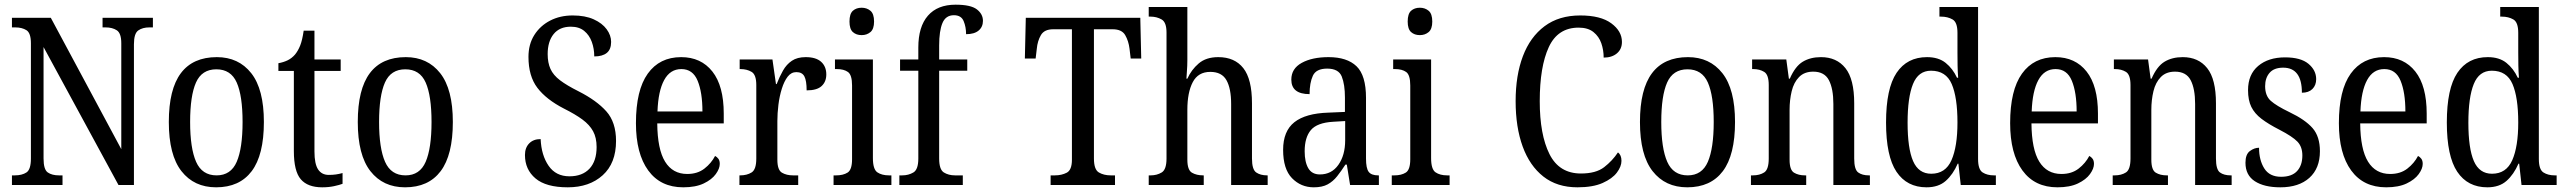

<svg xmlns="http://www.w3.org/2000/svg" viewBox="-20 -790 10954 820"><path d="M31 0V-41H43Q74 -41 93 -53.5Q112 -66 112 -113V-605Q112 -649 93 -661Q74 -673 45 -673H31V-714H197L498 -153V-605Q498 -648 479 -660.5Q460 -673 431 -673H418V-714H633V-673H618Q589 -673 570.5 -660Q552 -647 552 -601V0H486L166 -589V-113Q166 -66 184 -53.5Q202 -41 232 -41H247V0Z M903 10Q809 10 755 -59Q701 -128 701 -269Q701 -409 752.5 -477.5Q804 -546 906 -546Q999 -546 1053 -477.5Q1107 -409 1107 -269Q1107 -128 1055 -59Q1003 10 903 10ZM905 -41Q966 -41 991 -99Q1016 -157 1016 -269Q1016 -381 991 -437.5Q966 -494 904 -494Q842 -494 817 -437.5Q792 -381 792 -269Q792 -157 817.5 -99Q843 -41 905 -41Z M1356 10Q1294 10 1264.5 -24.5Q1235 -59 1235 -145V-487H1169V-520Q1191 -524 1208.5 -532.5Q1226 -541 1240 -557Q1253 -573 1262 -595.5Q1271 -618 1277 -659H1323V-536H1435V-487H1323V-143Q1323 -90 1338.5 -66.5Q1354 -43 1384 -43Q1401 -43 1415 -45Q1429 -47 1443 -51V-5Q1430 0 1407 5Q1384 10 1356 10Z M1710 10Q1616 10 1562 -59Q1508 -128 1508 -269Q1508 -409 1559.5 -477.5Q1611 -546 1713 -546Q1806 -546 1860 -477.5Q1914 -409 1914 -269Q1914 -128 1862 -59Q1810 10 1710 10ZM1712 -41Q1773 -41 1798 -99Q1823 -157 1823 -269Q1823 -381 1798 -437.5Q1773 -494 1711 -494Q1649 -494 1624 -437.5Q1599 -381 1599 -269Q1599 -157 1624.5 -99Q1650 -41 1712 -41Z M2405 10Q2312 10 2267 -28Q2222 -66 2222 -128Q2222 -159 2240 -177.5Q2258 -196 2289 -196Q2292 -127 2323 -82Q2354 -37 2412 -37Q2467 -37 2497.5 -69.5Q2528 -102 2528 -162Q2528 -202 2513 -229.5Q2498 -257 2467.5 -279.5Q2437 -302 2389 -326Q2313 -365 2275 -415Q2237 -465 2237 -547Q2237 -601 2262 -640.5Q2287 -680 2329.5 -702Q2372 -724 2426 -724Q2479 -724 2515.5 -707.5Q2552 -691 2571 -665Q2590 -639 2590 -611Q2590 -579 2571.5 -564Q2553 -549 2518 -549Q2518 -582 2507.5 -611Q2497 -640 2475 -658Q2453 -676 2418 -676Q2370 -676 2344.5 -644.5Q2319 -613 2319 -559Q2319 -522 2331 -495.5Q2343 -469 2372 -447Q2401 -425 2451 -400Q2528 -361 2569.5 -314.5Q2611 -268 2611 -188Q2611 -93 2554 -41.5Q2497 10 2405 10Z M2898 10Q2801 10 2748.5 -62Q2696 -134 2696 -264Q2696 -405 2746.5 -475.5Q2797 -546 2889 -546Q2974 -546 3022.5 -484.5Q3071 -423 3071 -305V-263H2787Q2788 -152 2820.5 -99.5Q2853 -47 2915 -47Q2959 -47 2988.5 -70Q3018 -93 3034 -124Q3042 -120 3048 -112Q3054 -104 3054 -90Q3054 -70 3037 -46.5Q3020 -23 2985.5 -6.5Q2951 10 2898 10ZM2980 -314Q2980 -395 2959.5 -445Q2939 -495 2890 -495Q2842 -495 2816.5 -448Q2791 -401 2788 -314Z M3138 0V-41H3141Q3170 -41 3190 -53.5Q3210 -66 3210 -113V-427Q3210 -471 3190 -483Q3170 -495 3142 -495H3139V-536H3279L3294 -431H3297Q3309 -462 3324 -488.5Q3339 -515 3362 -530.5Q3385 -546 3421 -546Q3465 -546 3487 -526Q3509 -506 3509 -472Q3509 -441 3489 -422.5Q3469 -404 3425 -404Q3425 -445 3415.5 -463.5Q3406 -482 3381 -482Q3359 -482 3344 -462.5Q3329 -443 3319 -411Q3309 -379 3304.5 -342.5Q3300 -306 3300 -273V-108Q3300 -64 3319.5 -52.5Q3339 -41 3367 -41H3389V0Z M3660 -640Q3637 -640 3622.5 -653Q3608 -666 3608 -698Q3608 -731 3622.5 -744Q3637 -757 3660 -757Q3682 -757 3697.5 -744Q3713 -731 3713 -698Q3713 -666 3697.5 -653Q3682 -640 3660 -640ZM3540 0V-41H3551Q3581 -41 3600 -53Q3619 -65 3619 -110V-425Q3619 -470 3601.5 -482.5Q3584 -495 3554 -495H3546V-536H3708V-115Q3708 -67 3727 -54Q3746 -41 3777 -41H3787V0Z M3821 0V-41H3833Q3860 -41 3881 -53.5Q3902 -66 3902 -113V-488H3824V-536H3902V-587Q3902 -676 3943 -723Q3984 -770 4061 -770Q4126 -770 4152 -750Q4178 -730 4178 -701Q4178 -675 4159.5 -659.5Q4141 -644 4106 -644Q4106 -675 4095.5 -700Q4085 -725 4054 -725Q4019 -725 4005 -691.5Q3991 -658 3991 -596V-536H4111V-488H3991V-113Q3991 -66 4011 -53.5Q4031 -41 4059 -41H4092V0Z M4467 0V-41H4485Q4514 -41 4536 -52.5Q4558 -64 4558 -108V-665H4478Q4440 -665 4425.5 -640Q4411 -615 4408 -582L4403 -540H4357L4361 -714H4850L4854 -540H4809L4804 -582Q4800 -615 4785.5 -640Q4771 -665 4732 -665H4652V-113Q4652 -66 4673 -53.5Q4694 -41 4724 -41H4742V0Z M4886 0V-41H4894Q4921 -41 4941.5 -53.5Q4962 -66 4962 -113V-651Q4962 -695 4941 -707Q4920 -719 4894 -719H4886V-760H5051V-534Q5051 -509 5049 -484Q5047 -459 5047 -454H5051Q5068 -492 5099.5 -519Q5131 -546 5183 -546Q5253 -546 5290 -499Q5327 -452 5327 -349V-113Q5327 -66 5345 -53.5Q5363 -41 5392 -41H5394V0H5238V-346Q5238 -412 5218 -447.5Q5198 -483 5149 -483Q5097 -483 5074 -439Q5051 -395 5051 -321V-108Q5051 -64 5070.5 -52.5Q5090 -41 5119 -41H5121V0Z M5591 10Q5536 10 5498 -29Q5460 -68 5460 -150Q5460 -230 5508 -268Q5556 -306 5654 -309L5724 -312V-373Q5724 -429 5710.5 -463Q5697 -497 5648 -497Q5601 -497 5587 -466.5Q5573 -436 5573 -388Q5495 -388 5495 -450Q5495 -497 5539.5 -521.5Q5584 -546 5654 -546Q5733 -546 5773.5 -507Q5814 -468 5814 -372V-113Q5814 -71 5825.5 -56Q5837 -41 5866 -41H5869V0H5746L5732 -87H5726Q5708 -59 5690.5 -37Q5673 -15 5650 -2.5Q5627 10 5591 10ZM5617 -45Q5667 -45 5696 -86Q5725 -127 5725 -191V-273L5674 -270Q5605 -266 5578.5 -234.5Q5552 -203 5552 -144Q5552 -98 5567.5 -71.5Q5583 -45 5617 -45Z M6044 -640Q6021 -640 6006.5 -653Q5992 -666 5992 -698Q5992 -731 6006.5 -744Q6021 -757 6044 -757Q6066 -757 6081.5 -744Q6097 -731 6097 -698Q6097 -666 6081.5 -653Q6066 -640 6044 -640ZM5924 0V-41H5935Q5965 -41 5984 -53Q6003 -65 6003 -110V-425Q6003 -470 5985.5 -482.5Q5968 -495 5938 -495H5930V-536H6092V-115Q6092 -67 6111 -54Q6130 -41 6161 -41H6171V0Z M6717 10Q6630 10 6571.5 -36Q6513 -82 6483 -164.5Q6453 -247 6453 -358Q6453 -468 6484 -550Q6515 -632 6576.5 -678Q6638 -724 6729 -724Q6816 -724 6861.5 -690.5Q6907 -657 6907 -611Q6907 -580 6885.5 -562Q6864 -544 6829 -544Q6829 -576 6819 -605Q6809 -634 6785.5 -653Q6762 -672 6722 -672Q6633 -672 6594.5 -588.5Q6556 -505 6556 -358Q6556 -215 6597.5 -132Q6639 -49 6732 -49Q6796 -49 6831 -76Q6866 -103 6890 -139Q6905 -128 6905 -103Q6905 -79 6885.5 -53Q6866 -27 6824.5 -8.5Q6783 10 6717 10Z M7186 10Q7092 10 7038 -59Q6984 -128 6984 -269Q6984 -409 7035.5 -477.5Q7087 -546 7189 -546Q7282 -546 7336 -477.5Q7390 -409 7390 -269Q7390 -128 7338 -59Q7286 10 7186 10ZM7188 -41Q7249 -41 7274 -99Q7299 -157 7299 -269Q7299 -381 7274 -437.5Q7249 -494 7187 -494Q7125 -494 7100 -437.5Q7075 -381 7075 -269Q7075 -157 7100.5 -99Q7126 -41 7188 -41Z M7458 0V-41H7466Q7495 -41 7514.5 -53.5Q7534 -66 7534 -113V-427Q7534 -471 7514.5 -483Q7495 -495 7468 -495H7463V-536H7609L7620 -454H7624Q7647 -507 7679.5 -526.5Q7712 -546 7757 -546Q7824 -546 7861.5 -499Q7899 -452 7899 -349V-113Q7899 -66 7916 -53.5Q7933 -41 7962 -41H7966V0H7810V-346Q7810 -411 7791 -447.5Q7772 -484 7724 -484Q7686 -484 7663.5 -461Q7641 -438 7632 -400.5Q7623 -363 7623 -321V-108Q7623 -64 7642 -52.5Q7661 -41 7689 -41H7694V0Z M8208 10Q8124 10 8079.5 -56.5Q8035 -123 8035 -267Q8035 -412 8080 -479Q8125 -546 8210 -546Q8259 -546 8289.5 -521.5Q8320 -497 8338 -458H8343Q8341 -482 8340.5 -510Q8340 -538 8340 -565V-650Q8340 -695 8319 -707Q8298 -719 8270 -719H8263V-760H8428V-111Q8428 -66 8447.5 -53.5Q8467 -41 8496 -41H8504V0H8354L8344 -91H8341Q8321 -45 8290 -17.5Q8259 10 8208 10ZM8228 -48Q8289 -48 8314.5 -106Q8340 -164 8340 -267Q8340 -374 8315.5 -431Q8291 -488 8227 -488Q8173 -488 8150 -431Q8127 -374 8127 -266Q8127 -156 8150.5 -102Q8174 -48 8228 -48Z M8767 10Q8670 10 8617.5 -62Q8565 -134 8565 -264Q8565 -405 8615.5 -475.5Q8666 -546 8758 -546Q8843 -546 8891.5 -484.5Q8940 -423 8940 -305V-263H8656Q8657 -152 8689.5 -99.5Q8722 -47 8784 -47Q8828 -47 8857.5 -70Q8887 -93 8903 -124Q8911 -120 8917 -112Q8923 -104 8923 -90Q8923 -70 8906 -46.5Q8889 -23 8854.5 -6.5Q8820 10 8767 10ZM8849 -314Q8849 -395 8828.5 -445Q8808 -495 8759 -495Q8711 -495 8685.5 -448Q8660 -401 8657 -314Z M9003 0V-41H9011Q9040 -41 9059.5 -53.5Q9079 -66 9079 -113V-427Q9079 -471 9059.5 -483Q9040 -495 9013 -495H9008V-536H9154L9165 -454H9169Q9192 -507 9224.5 -526.5Q9257 -546 9302 -546Q9369 -546 9406.5 -499Q9444 -452 9444 -349V-113Q9444 -66 9461 -53.5Q9478 -41 9507 -41H9511V0H9355V-346Q9355 -411 9336 -447.5Q9317 -484 9269 -484Q9231 -484 9208.5 -461Q9186 -438 9177 -400.5Q9168 -363 9168 -321V-108Q9168 -64 9187 -52.5Q9206 -41 9234 -41H9239V0Z M9719 10Q9650 10 9610 -16Q9570 -42 9570 -95Q9570 -131 9589 -145Q9608 -159 9628 -159Q9628 -106 9650.5 -70.5Q9673 -35 9722 -35Q9768 -35 9790.5 -59.5Q9813 -84 9813 -126Q9813 -163 9792 -185Q9771 -207 9715 -236Q9668 -260 9638.5 -282.5Q9609 -305 9595 -333.5Q9581 -362 9581 -405Q9581 -472 9624.5 -508.5Q9668 -545 9739 -545Q9806 -545 9839 -517.5Q9872 -490 9872 -452Q9872 -426 9856 -410Q9840 -394 9811 -394Q9811 -501 9731 -501Q9692 -501 9673 -479Q9654 -457 9654 -422Q9654 -381 9678 -359.5Q9702 -338 9758 -311Q9825 -279 9856.5 -243Q9888 -207 9888 -144Q9888 -71 9843 -30.5Q9798 10 9719 10Z M10171 10Q10074 10 10021.5 -62Q9969 -134 9969 -264Q9969 -405 10019.5 -475.5Q10070 -546 10162 -546Q10247 -546 10295.5 -484.5Q10344 -423 10344 -305V-263H10060Q10061 -152 10093.5 -99.5Q10126 -47 10188 -47Q10232 -47 10261.5 -70Q10291 -93 10307 -124Q10315 -120 10321 -112Q10327 -104 10327 -90Q10327 -70 10310 -46.5Q10293 -23 10258.5 -6.5Q10224 10 10171 10ZM10253 -314Q10253 -395 10232.5 -445Q10212 -495 10163 -495Q10115 -495 10089.5 -448Q10064 -401 10061 -314Z M10603 10Q10519 10 10474.5 -56.5Q10430 -123 10430 -267Q10430 -412 10475 -479Q10520 -546 10605 -546Q10654 -546 10684.5 -521.5Q10715 -497 10733 -458H10738Q10736 -482 10735.5 -510Q10735 -538 10735 -565V-650Q10735 -695 10714 -707Q10693 -719 10665 -719H10658V-760H10823V-111Q10823 -66 10842.5 -53.5Q10862 -41 10891 -41H10899V0H10749L10739 -91H10736Q10716 -45 10685 -17.5Q10654 10 10603 10ZM10623 -48Q10684 -48 10709.5 -106Q10735 -164 10735 -267Q10735 -374 10710.5 -431Q10686 -488 10622 -488Q10568 -488 10545 -431Q10522 -374 10522 -266Q10522 -156 10545.5 -102Q10569 -48 10623 -48Z"/></svg>

Font: Noto Serif Thai Condensed
Style: Regular
Weight: 400
Width: 3
Designer: Monotype Design Team
Foundry: Monotype Imaging Inc.
Version: Version 2.002; ttfautohint (v1.8.4.7-5d5b)